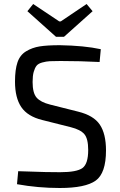

<svg xmlns="http://www.w3.org/2000/svg" viewBox="-20 -928 601 960"><path d="M443 -872 300 -744H260L117 -872L146 -908L276 -821H284L413 -908ZM279 -702Q401 -700 484 -682L478 -618Q381 -623 283 -623Q247 -623 229 -622Q211 -621 191 -615.5Q171 -610 162.5 -599Q154 -588 148.5 -568.5Q143 -549 143 -518Q143 -463 163 -440Q183 -417 231 -405L370 -370Q448 -351 479 -305Q510 -259 510 -176Q510 -62 458.5 -25Q407 12 279 12Q170 12 65 -7L71 -72Q239 -66 281 -67Q364 -67 392.5 -88Q421 -109 421 -178Q421 -235 401.5 -257.5Q382 -280 334 -292L191 -328Q118 -346 86.5 -392.5Q55 -439 55 -520Q55 -580 67.5 -616.5Q80 -653 110.5 -671.5Q141 -690 178.5 -696Q216 -702 279 -702Z"/></svg>

Font: Exo 2
Style: Regular
Weight: 400
Designer: Natanael Gama
Version: Version 1.001;PS 001.001;hotconv 1.0.70;makeotf.lib2.5.58329